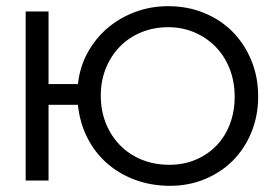

<svg xmlns="http://www.w3.org/2000/svg" viewBox="-20 -584 897 621"><path d="M528 -51Q479 -51 438.5 -67.5Q398 -84 368.5 -114Q339 -144 322.5 -185Q306 -226 306 -275Q306 -323 322.5 -363.5Q339 -404 368 -433.5Q397 -463 437 -479.5Q477 -496 524 -496Q570 -496 609.5 -479Q649 -462 678 -432Q707 -402 723 -361Q739 -320 739 -271Q739 -223 723.5 -182.5Q708 -142 680 -113Q652 -84 613 -67.5Q574 -51 528 -51ZM63 0H137V-245H232Q238 -187 262.5 -138.5Q287 -90 326.5 -55.5Q366 -21 418 -2Q470 17 530 17Q591 17 643.5 -5Q696 -27 734 -65.5Q772 -104 793.5 -157Q815 -210 815 -272Q815 -335 793 -388.5Q771 -442 732.5 -481Q694 -520 640.5 -542Q587 -564 524 -564Q467 -564 416.5 -545Q366 -526 327 -492.5Q288 -459 263 -413Q238 -367 232 -312H137V-547H63Z"/></svg>

Font: Involve
Style: Regular
Weight: 400
Designer: Stefan Peev
Foundry: Context Ltd.
Version: Version 1.001